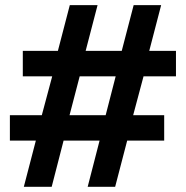

<svg xmlns="http://www.w3.org/2000/svg" viewBox="-20 -720 716 740"><path d="M71.8 0 118.2 -178.2H18.1V-275.9H141.1L181.2 -425.8H67.9V-523.9H203.1L249 -700.2H356L310.1 -523.9H449.2L495.1 -700.2H601.1L555.2 -523.9H658.2V-425.8H533.2L493.2 -275.9H612.8V-178.2H470.2L423.8 0H317.9L363.8 -178.2H225.1L179.2 0ZM248 -275.9H387.2L425.8 -425.8H287.1Z"/></svg>

Font: TASA Explorer SemiBold
Style: Regular
Weight: 600
Designer: Weizhong Zhang
Foundry: Local Remote
Version: Version 1.000;Glyphs 3.1.2 (3151)